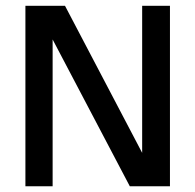

<svg xmlns="http://www.w3.org/2000/svg" viewBox="-20 -648 678 668"><path d="M68.4 0V-627.9H206.1L474.6 -116.2V-627.9H571.3V0H431.6L163.1 -510.7V0Z"/></svg>

Font: Padauk Book
Style: Regular
Weight: 400
Designer: Debbi Hosken, Becca Hirsbrunner Spalinger
Foundry: SIL International
Version: Version 5.000